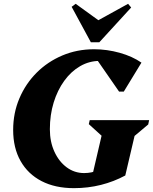

<svg xmlns="http://www.w3.org/2000/svg" viewBox="-20 -962 795 998"><path d="M364.4 16Q266.8 16 196 -20.6Q125.2 -57.2 86.8 -125.2Q48.4 -193.2 48.4 -286.6Q48.4 -374.6 80.9 -450.9Q113.4 -527.2 170.6 -584.3Q227.8 -641.4 304.1 -673.7Q380.4 -706 469 -706Q536.2 -706 602.3 -687.5Q668.4 -669 715.2 -636.4L623.4 -485.8H599L477 -661.8H619V-558.6Q596.4 -602.6 566.8 -624Q537.2 -645.4 498.6 -645.4Q444 -645.4 396.8 -618.2Q349.6 -591 314.2 -542.2Q278.8 -493.4 259 -429.2Q239.2 -365 239.2 -290Q239.2 -225.2 262.8 -173.6Q286.4 -122 326.7 -92.2Q367 -62.4 417.4 -62.4Q495.6 -62.4 548 -121L551.2 -44.4H458.6L517.8 -298.6L557 -212L441.6 -316.8L446.4 -337.6H755.2L750.4 -315L628 -212.2L689.6 -298.6L631.2 -49.8Q572.2 -18 505 -1Q437.8 16 364.4 16ZM452.2 -742.4 352.4 -926.6 373.4 -942.2 523.8 -833.4H448.6L645.8 -942.2L661.8 -923L496.4 -742.4Z"/></svg>

Font: Platypi Light
Style: Italic
Weight: 300
Italic angle: -13°
Designer: David Sargent
Foundry: Bolt Cutter Type
Version: Version 1.200